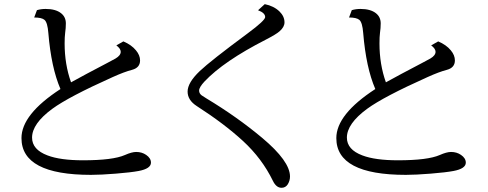

<svg xmlns="http://www.w3.org/2000/svg" viewBox="-20 -829 2340 921"><path d="M157.2 -780.3Q176.8 -786.1 198.7 -786.1Q247.1 -786.1 272.9 -765.6Q295.9 -747.6 295.9 -716.8Q295.9 -694.8 292.5 -670.9Q290 -652.3 290 -620.6Q290 -520 320.8 -434.1Q381.3 -467.8 496.1 -527.8Q532.2 -547.4 534.2 -548.3Q559.1 -563 559.1 -580.6Q559.1 -595.7 538.1 -611.3L571.8 -630.4Q610.8 -613.8 632.3 -587.4Q651.9 -564 651.9 -539.1Q651.9 -504.4 613.8 -494.1Q576.2 -484.4 520 -459Q309.6 -364.7 231 -307.1Q133.8 -235.8 133.8 -168.9Q133.8 -111.3 208 -83.5Q269.5 -60.1 378.4 -60.1Q521.5 -60.1 579.1 -85.4Q612.3 -100.1 633.3 -100.1Q660.6 -100.1 681.2 -85.9Q704.1 -70.3 704.1 -48.8Q704.1 -20 645 -8.8Q608.9 -2 536.4 3.9Q463.9 9.8 416.5 9.8Q83 9.8 83 -166.5Q83 -280.3 270 -401.9Q225.6 -504.9 211.9 -670.9Q208 -720.7 193.8 -733.4Q180.7 -745.1 144 -745.1Z M1250 -809.1Q1293.5 -800.3 1320.8 -773.9Q1344.7 -750.5 1344.7 -721.7Q1344.7 -699.2 1320.8 -678.7Q1305.2 -664.6 1253.9 -638.2Q1053.2 -535.6 960.9 -438Q935.1 -410.2 935.1 -394.5Q935.1 -380.9 947.3 -371.6Q951.7 -368.2 970.2 -356.9Q1117.7 -268.1 1237.8 -167.5Q1371.1 -55.7 1371.1 17.6Q1371.1 37.6 1360.4 55.2Q1349.6 71.8 1330.6 71.8Q1305.2 71.8 1289.1 38.6Q1236.8 -68.8 1145.5 -152.8Q1055.7 -235.4 923.8 -320.3Q879.9 -348.6 879.9 -389.6Q879.9 -432.6 938.5 -488.3Q989.3 -536.6 1168 -668.9Q1252 -731 1252 -747.1Q1252 -767.1 1217.8 -779.8Z M1667.5 -780.3Q1687 -786.1 1709 -786.1Q1757.3 -786.1 1783.2 -765.6Q1806.2 -747.6 1806.2 -716.8Q1806.2 -694.8 1802.7 -670.9Q1800.3 -652.3 1800.3 -620.6Q1800.3 -520 1831.1 -434.1Q1891.6 -467.8 2006.3 -527.8Q2042.5 -547.4 2044.4 -548.3Q2069.3 -563 2069.3 -580.6Q2069.3 -595.7 2048.3 -611.3L2082 -630.4Q2121.1 -613.8 2142.6 -587.4Q2162.1 -564 2162.1 -539.1Q2162.1 -504.4 2124 -494.1Q2086.4 -484.4 2030.3 -459Q1819.8 -364.7 1741.2 -307.1Q1644 -235.8 1644 -168.9Q1644 -111.3 1718.3 -83.5Q1779.8 -60.1 1888.7 -60.1Q2031.7 -60.1 2089.4 -85.4Q2122.6 -100.1 2143.6 -100.1Q2170.9 -100.1 2191.4 -85.9Q2214.4 -70.3 2214.4 -48.8Q2214.4 -20 2155.3 -8.8Q2119.1 -2 2046.6 3.9Q1974.1 9.8 1926.8 9.8Q1593.3 9.8 1593.3 -166.5Q1593.3 -280.3 1780.3 -401.9Q1735.8 -504.9 1722.2 -670.9Q1718.3 -720.7 1704.1 -733.4Q1690.9 -745.1 1654.3 -745.1Z"/></svg>

Font: BIZ UDPMincho
Style: Regular
Weight: 400
Designer: TypeBank Co., Ltd.
Foundry: Morisawa Inc.
Version: Version 1.06